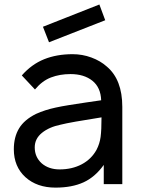

<svg xmlns="http://www.w3.org/2000/svg" viewBox="-20 -819 626 854"><path d="M198 -631 171 -700 422 -799 448 -729ZM441.5 0V-85.5Q403 -31.5 351.5 -8Q300 15.5 227 15.5Q144.5 15.5 93 -31Q41.5 -78 41.5 -155Q41.5 -209.5 64.8 -248Q88 -286.5 140.5 -312.5Q179 -330 227.5 -340.5Q252.5 -346 286.5 -351.5Q320.5 -357 364.5 -363.5L430 -373Q428 -430 391 -459.8Q354 -489.5 293.5 -489.5Q246 -489.5 206.8 -474.5Q167.5 -459.5 135.5 -421L77 -483.5Q120.5 -533 176.2 -555.5Q232 -578 303 -578Q346.5 -578 386.5 -563.2Q426.5 -548.5 455 -523Q524 -465 524 -343.5V0ZM431.5 -297Q361.5 -286 316.5 -278Q271.5 -270 250 -264.5Q198.5 -254 166.5 -228Q134.5 -202 134.5 -163.5Q134.5 -120.5 165.5 -92.5Q197 -65.5 245 -65.5Q300.5 -65.5 343.5 -88.2Q386.5 -111 409.5 -153Q423.5 -180 427.5 -210Q429.5 -225.5 430.5 -247Q431.5 -268.5 431.5 -297Z"/></svg>

Font: Russisch Sans Medium
Style: Regular
Weight: 500
Width: 4
Designer: Michael Sharanda (font) & Cristiano Sobral (main changes)
Foundry: Michael Sharanda
Version: Version 2.00;September 8, 2020;FontCreator 13.0.0.2681 64-bi